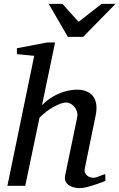

<svg xmlns="http://www.w3.org/2000/svg" viewBox="-20 -955 614 987"><path d="M522 -24.9Q515.6 -22.5 499.8 -16.6Q483.9 -10.7 464.4 -4.2Q444.8 2.4 424.3 7.3Q403.8 12.2 388.2 12.2Q378.9 12.2 364.7 9.5Q350.6 6.8 338.1 -0.2Q325.7 -7.3 318.4 -20Q311 -32.7 314.9 -53.2L376 -348.1Q380.4 -367.7 375.2 -382.8Q370.1 -397.9 360.8 -408Q351.6 -418 340.3 -423.1Q329.1 -428.2 320.8 -428.2Q309.1 -428.2 292.2 -422.4Q275.4 -416.5 256.6 -406.2Q237.8 -396 218.8 -381.6Q199.7 -367.2 183.1 -350.1L109.9 0H18.1L155.8 -668L66.9 -676.8V-707L223.1 -736.8H263.2L195.8 -414.1Q210.9 -430.7 231.7 -445.3Q252.4 -460 276.1 -470.9Q299.8 -481.9 325.4 -488Q351.1 -494.1 376 -494.1Q403.3 -494.1 424.3 -485.6Q445.3 -477.1 458.3 -460.2Q471.2 -443.4 474.9 -418Q478.5 -392.6 471.2 -358.9L416 -89.8Q413.1 -75.7 417.5 -66.2Q421.9 -56.6 429.4 -51Q437 -45.4 445.3 -43.2Q453.6 -41 458 -41Q471.7 -41 487.8 -47.9Q503.9 -54.7 521 -60.1ZM407.7 -765.6H328.6L230.5 -935.1H300.8L383.8 -842.8L502.4 -935.1H573.7Z"/></svg>

Font: Charis SIL Afr
Style: Italic
Weight: 400
Italic angle: -11°
Foundry: SIL International
Version: Version 5.000